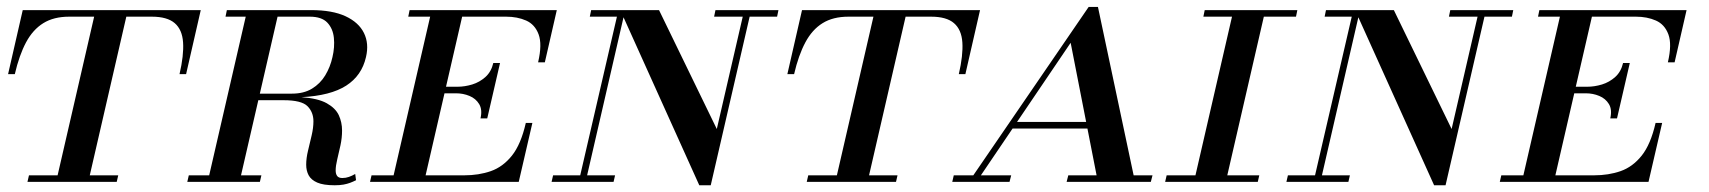

<svg xmlns="http://www.w3.org/2000/svg" viewBox="-20 -540 5074 570"><path d="M61.5 0 66 -19.5H151L259.5 -490.5H185.5Q139.5 -490.5 108.5 -471.2Q77.5 -452 57.2 -414Q37 -376 24 -320H4L47.5 -510H576L532.5 -320H513Q526 -376 523.5 -414Q521 -452 498.8 -471.2Q476.5 -490.5 430.5 -490.5H355L246.5 -19.5H331L326.5 0Z M973.5 10Q940 10 921.8 2Q903.5 -6 896.2 -19.8Q889 -33.5 889 -51Q889 -70.5 894.5 -93Q900 -115.5 905.2 -138Q910.5 -160.5 910.5 -180Q910.5 -207 892.8 -224.8Q875 -242.5 822 -242.5H702.5L707.5 -262H846.5Q882 -262 906.2 -276.8Q930.5 -291.5 945.5 -316.2Q960.5 -341 967 -370.5Q974 -400 971.2 -427.5Q968.5 -455 951.8 -472.8Q935 -490.5 899.5 -490.5H804L695.5 -19.5H756L751.5 0H536L540.5 -19.5H601L709.5 -490.5H649.5L653.5 -510H903.5Q966.5 -510 1005.8 -491.8Q1045 -473.5 1060.5 -442Q1076 -410.5 1066.5 -370.5Q1054 -315.5 1007.8 -285.8Q961.5 -256 875 -251.5Q924 -248 950 -233.5Q976 -219 985.8 -198Q995.5 -177 995.5 -152.5Q995.5 -131 990.8 -108.8Q986 -86.5 981.2 -67Q976.5 -47.5 976.5 -34Q976.5 -23.5 981 -17.5Q985.5 -11.5 996.5 -11.5Q1006.5 -11.5 1015.8 -14.8Q1025 -18 1034.5 -23.5L1037 -5Q1028 -0.5 1019.2 2.8Q1010.5 6 999.8 8Q989 10 973.5 10Z M1144 0 1261.5 -510H1356.5L1239 0ZM1078.5 0 1083 -19.5H1358Q1401.5 -19.5 1437.2 -32Q1473 -44.5 1499.8 -78Q1526.5 -111.5 1541 -175H1560.5L1520 0ZM1406.5 -188.5Q1412.5 -214.5 1402.5 -231Q1392.5 -247.5 1373.8 -255.2Q1355 -263 1334 -263H1279L1283.5 -282.5H1338.5Q1359.5 -282.5 1381.8 -289.2Q1404 -296 1421.2 -311.5Q1438.5 -327 1444.5 -353H1464.5L1426.5 -188.5ZM1577.5 -355Q1590 -408.5 1579 -438Q1568 -467.5 1542 -479Q1516 -490.5 1482.5 -490.5H1192L1196 -510H1633L1597.5 -355Z M2056 10 1821.5 -510H1936.5L2108 -157L2189.5 -510H2210L2090 10ZM1617.5 0 1622 -19.5H1806L1801.5 0ZM1698 0 1811.5 -490.5H1731L1735 -510H1836L1718.5 0ZM2100 -490.5 2104 -510H2291L2287 -490.5Z M2375 0 2379.5 -19.5H2464.5L2573 -490.5H2499Q2453 -490.5 2422 -471.2Q2391 -452 2370.8 -414Q2350.5 -376 2337.5 -320H2317.5L2361 -510H2889.5L2846 -320H2826.5Q2839.5 -376 2837 -414Q2834.5 -452 2812.2 -471.2Q2790 -490.5 2744 -490.5H2668.5L2560 -19.5H2644.5L2640 0Z M2981.5 -158.5 2986 -178H3296L3291.5 -158.5ZM3239.5 -519.5 3345.5 -19.5H3401.5L3396.5 0H3146.5L3151.5 -19.5H3235.5L3158.5 -413L2892 -19.5H2982L2977 0H2807L2811.5 -19.5H2869.5L3212 -519.5Z M3524.5 0 3642 -510H3736.5L3619 0ZM3439 0 3443.5 -19.5H3718.5L3714 0ZM3552.5 -490.5 3556.5 -510H3831.5L3827.5 -490.5Z M4237.5 10 4003 -510H4118L4289.5 -157L4371 -510H4391.5L4271.5 10ZM3799 0 3803.5 -19.5H3987.5L3983 0ZM3879.5 0 3993 -490.5H3912.5L3916.5 -510H4017.5L3900 0ZM4281.5 -490.5 4285.5 -510H4472.5L4468.5 -490.5Z M4498 0 4615.5 -510H4710.5L4593 0ZM4432.5 0 4437 -19.5H4712Q4755.5 -19.5 4791.2 -32Q4827 -44.5 4853.8 -78Q4880.5 -111.5 4895 -175H4914.5L4874 0ZM4760.5 -188.5Q4766.5 -214.5 4756.5 -231Q4746.5 -247.5 4727.8 -255.2Q4709 -263 4688 -263H4633L4637.5 -282.5H4692.5Q4713.5 -282.5 4735.8 -289.2Q4758 -296 4775.2 -311.5Q4792.5 -327 4798.5 -353H4818.5L4780.5 -188.5ZM4931.5 -355Q4944 -408.5 4933 -438Q4922 -467.5 4896 -479Q4870 -490.5 4836.5 -490.5H4546L4550 -510H4987L4951.5 -355Z"/></svg>

Font: Bodoni Moda SC
Style: Italic
Weight: 400
Italic angle: -13°
Designer: Owen Earl
Foundry: indestructible type
Version: Version 2.005